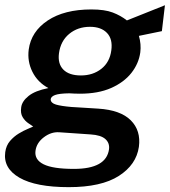

<svg xmlns="http://www.w3.org/2000/svg" viewBox="-33 -562 666 752"><path d="M236 171Q107.5 171 43.2 134Q-21 97 -12.5 34Q-9 8 6.2 -9.8Q21.5 -27.5 40.5 -39Q59.5 -50.5 75.5 -57Q91.5 -63.5 97 -66.5Q90.5 -71 77.8 -79.5Q65 -88 55.8 -103Q46.5 -118 50 -141.5Q53 -165.5 79 -186.2Q105 -207 156.5 -217Q114 -240 93.8 -281Q73.5 -322 79.5 -368Q89 -438.5 154 -481.8Q219 -525 325 -525Q377 -525 408.5 -513Q440 -501 464 -482Q479 -488 507.2 -499.2Q535.5 -510.5 564.8 -522.2Q594 -534 613 -541.5L601 -440L511 -421.5Q520.5 -389 516.5 -357Q510.5 -313 481.5 -276.2Q452.5 -239.5 402 -217.2Q351.5 -195 280 -195Q270.5 -195 257.8 -195.5Q245 -196 239 -196.5Q199 -196 182.5 -189.8Q166 -183.5 165.5 -172.5Q166 -158.5 186 -152.5Q206 -146.5 247 -143Q266 -141.5 293.2 -140.2Q320.5 -139 352 -136.5Q439 -131 479.2 -90.8Q519.5 -50.5 511 13Q501 83 432.5 127Q364 171 236 171ZM284 -266.5Q331 -266.5 364 -292.5Q397 -318.5 403 -365Q409 -409 386 -433Q363 -457 319.5 -457Q271.5 -457 238 -429.2Q204.5 -401.5 198 -353.5Q192.5 -312.5 215 -289.5Q237.5 -266.5 284 -266.5ZM256.5 99.5Q383.5 99.5 394 22.5Q397 -2 379.5 -17.5Q362 -33 322 -35.5L198.5 -44Q167 -46 138.5 -24.2Q110 -2.5 106 29Q101.5 63.5 137.8 81.5Q174 99.5 256.5 99.5Z"/></svg>

Font: Public Sans SemiBold
Style: Italic
Weight: 600
Italic angle: -8°
Designer: The Public Sans project authors (U.S. Web Design System). Libre Franklin designed by Pablo Impallari and Rodrigo Fuenzal
Version: Version 1.007; ttfautohint (v1.8.1) -l 8 -r 50 -G 200 -x 14 